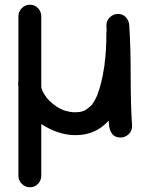

<svg xmlns="http://www.w3.org/2000/svg" viewBox="-20 -567 644 814"><path d="M107 227Q87 227 72.5 212.5Q58 198 58 178V-197L57 -212L58 -228V-498Q58 -518 72.5 -532.5Q87 -547 107 -547Q127 -547 141 -532.5Q155 -518 155 -498V-197Q159 -182 162 -177Q169 -165 177 -154V-153Q190 -138 205 -126L207 -125Q218 -114 247 -101L258 -97Q280 -91 297 -91Q317 -91 329 -95Q330 -95 333 -96.5Q336 -98 338 -98Q355 -108 370 -123Q373 -126 373 -128Q381 -139 387 -152Q389 -157 391 -160.5Q393 -164 393 -166Q411 -211 422 -285Q422 -288 423 -289L424 -303Q431 -352 431 -428Q431 -434 432 -439L431 -459Q431 -480 446 -494Q461 -508 480 -508Q501 -508 514 -493.5Q527 -479 528 -459Q534 -368 534 -250Q534 -119 540 -33Q540 -11 525 2.5Q510 16 491 16Q441 16 441 -56Q386 6 300 6Q228 6 155 -41V178Q155 198 141 212.5Q127 227 107 227Z"/></svg>

Font: Bad Comic
Style: Regular
Weight: 400
Designer: GGBotNet
Foundry: f0n7
Version: 0.9